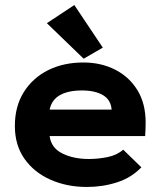

<svg xmlns="http://www.w3.org/2000/svg" viewBox="-20 -730 640 762"><path d="M325 12Q245 12 180 -17Q115 -46 77 -100Q39 -154 39 -230Q39 -308 74.5 -364.5Q110 -421 171 -451.5Q232 -482 311 -482Q381 -482 437 -453.5Q493 -425 525.5 -372Q558 -319 558 -244Q558 -233 557.5 -217Q557 -201 556 -190H177Q183 -143 227.5 -121Q272 -99 332 -99Q369 -99 406.5 -106.5Q444 -114 469 -136L541 -66Q502 -25 445 -6.5Q388 12 325 12ZM177 -295H423Q420 -334 388.5 -352.5Q357 -371 305 -371Q251 -371 218 -352.5Q185 -334 177 -295ZM312 -497 166 -638 275 -710 388 -541Z"/></svg>

Font: Inconsolata Expanded Black
Style: Regular
Weight: 900
Width: 7
Monospace: yes
Designer: Raph Levien, Cyreal, Brenton Simpson
Foundry: Raph Levien, Cyreal, Google
Version: Version 3.001; ttfautohint (v1.8.2.53-6de2)